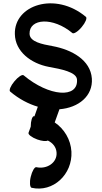

<svg xmlns="http://www.w3.org/2000/svg" viewBox="-20 -601 604 1137"><path d="M40 -59C93 -14 150 15 204 31L184 88C183 88 182 87 181 87C171 87 162 114 162 149L149 185C145 195 168 213 201 225C229 235 255 237 263 231C293 246 313 270 315 303C319 362 258 403 195 389C185 387 170 412 162 446C154 479 157 508 167 511C294 540 410 432 403 297C399 225 360 162 304 124L332 46C446 37 531 -33 524 -136C516 -246 405 -307 291 -328C230 -339 156 -353 155 -401C153 -492 293 -502 409 -405C417 -399 442 -414 464 -441C486 -467 497 -494 489 -501C308 -653 63 -572 68 -399C70 -296 163 -225 269 -205C340 -192 433 -175 436 -130C444 -16 270 -29 120 -155C112 -162 87 -146 65 -119C43 -93 32 -66 40 -59Z"/></svg>

Font: Nupuram
Style: Bold
Weight: 700
Designer: Santhosh Thottingal (santhosh.thottingal@gmail.com)
Foundry: SMC
Version: Version 1.000